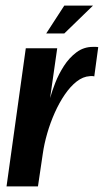

<svg xmlns="http://www.w3.org/2000/svg" viewBox="-20 -668 372 688"><path d="M3.4 0 72.4 -495H185L159.5 -316.5Q165.8 -339.9 178 -371Q190.1 -402.1 209.1 -431.7Q228.1 -461.2 254.1 -480.6Q280 -500 313 -500Q317 -500 323 -500Q329 -500 332 -499L317.8 -394.1Q315.8 -395.1 311.3 -395.4Q306.8 -395.8 301.8 -395.1Q277.2 -393.7 254.5 -375.8Q231.9 -358 212.1 -329Q192.3 -300 176.3 -264.2Q160.3 -228.4 149.3 -190.3Q138.3 -152.3 133.3 -116.9L116 0ZM145.6 -548.1 210.4 -648H313.3L210.4 -548.1Z"/></svg>

Font: Alumni Sans SC Thin
Style: Italic
Weight: 100
Italic angle: -8°
Designer: Robert E. Leuschke
Foundry: Robert E. Leuschke
Version: Version 1.016